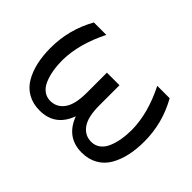

<svg xmlns="http://www.w3.org/2000/svg" viewBox="-97 -772 1027 1027"><g transform="rotate(45 417.0 -258.5)"><path d="M258.3 10.3Q207 10.3 168.5 -11.5Q129.9 -33.2 107.2 -72.3Q84.5 -111.3 73.5 -160.4Q62.5 -209.5 62.5 -268.6Q62.5 -407.7 130.4 -528.3H224.6Q155.8 -391.6 153.8 -268.1Q153.8 -227.1 159.9 -191.9Q166 -156.7 178.2 -127.9Q190.4 -99.1 211.9 -82.8Q233.4 -66.4 262.2 -66.4Q311 -66.4 340.3 -107.2Q369.6 -147.9 369.6 -234.9V-387.7H464.8V-234.9Q464.8 -147.9 493.9 -107.2Q522.9 -66.4 571.8 -66.4Q600.6 -66.4 622.3 -82.8Q644 -99.1 656.2 -127.7Q668.5 -156.2 674.6 -191.4Q680.7 -226.6 680.7 -268.1Q678.7 -391.6 609.9 -528.3H703.6Q772 -407.7 772 -268.6Q772 -209.5 761 -160.4Q750 -111.3 727.3 -72.3Q704.6 -33.2 666 -11.5Q627.4 10.3 576.2 10.3Q460.4 10.3 417 -105Q375 10.3 258.3 10.3Z"/></g></svg>

Font: Bert Sans Medium
Style: Regular
Weight: 500
Designer: Christian Robertson, Adam Twardoch, & Cristiano Sobral
Foundry: Google
Version: Version 12.135;January 10, 2020;FontCreator 12.0.0.2547 64-b